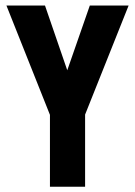

<svg xmlns="http://www.w3.org/2000/svg" viewBox="-20 -541 503 715"><path d="M296.9 -114.3V154.3H166V-113.3L3.9 -520.5H147.5L230.5 -279.3L314.5 -520.5H459Z"/></svg>

Font: DINish
Style: Bold
Weight: 700
Designer: Bert Driehuis
Foundry: Playbeing
Version: Version 3.008; git-95204e4c-release